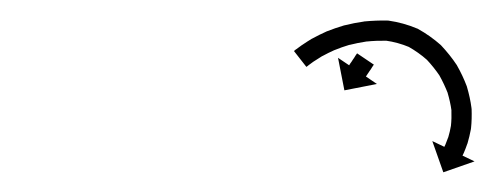

<svg xmlns="http://www.w3.org/2000/svg" viewBox="-20 -611 490 190"><path d="M349.9 -546.9C349.9 -547 350 -547 350 -547L333.4 -558.2C333.3 -558.1 333.3 -558.1 333.3 -558.1C333.2 -557.9 333.1 -557.8 333 -557.7C332.9 -557.5 332.8 -557.3 332.6 -557.1C332.5 -556.9 332.3 -556.6 332.1 -556.4C331.9 -556.1 331.7 -555.8 331.5 -555.5C331.3 -555.1 331.1 -554.8 330.9 -554.5C330.6 -554.1 330.4 -553.8 330.2 -553.4C329.9 -553 329.7 -552.7 329.4 -552.3C329.2 -551.9 328.9 -551.6 328.7 -551.2C328.4 -550.8 328.2 -550.5 328 -550.1C327.7 -549.8 327.5 -549.5 327.3 -549.1C327.1 -548.8 326.9 -548.5 326.7 -548.3C326.5 -548 326.4 -547.7 326.2 -547.5C326.1 -547.3 325.9 -547.1 325.8 -546.9C325.7 -546.8 325.6 -546.7 325.6 -546.5C325.5 -546.5 325.5 -546.5 325.5 -546.4L314.5 -553.8L320.8 -521.6L353 -527.9L342.1 -535.3C342.1 -535.3 342.1 -535.3 342.2 -535.4C342.2 -535.5 342.3 -535.6 342.4 -535.8C342.5 -536 342.7 -536.2 342.8 -536.3C343 -536.6 343.1 -536.8 343.3 -537.1C343.5 -537.4 343.7 -537.7 343.9 -538C344.1 -538.3 344.3 -538.7 344.6 -539C344.8 -539.3 345 -539.7 345.3 -540.1C345.5 -540.4 345.8 -540.8 346 -541.1C346.3 -541.5 346.5 -541.9 346.8 -542.2C347 -542.6 347.2 -543 347.5 -543.3C347.7 -543.6 347.9 -544 348.1 -544.3C348.3 -544.6 348.5 -544.9 348.7 -545.2C348.9 -545.5 349.1 -545.7 349.2 -546C349.4 -546.1 349.5 -546.3 349.6 -546.5C349.7 -546.7 349.8 -546.8 349.9 -546.9ZM272.8 -562.1C272.2 -561.5 271.5 -561 270.9 -560.5L283.2 -544.8C283.8 -545.3 284.4 -545.8 285.1 -546.2C285.1 -546.2 285 -546.2 285 -546.2C285 -546.2 285 -546.2 285 -546.2C286.7 -547.5 288.5 -548.8 290.3 -550.1C290.3 -550.1 290.3 -550.1 290.3 -550C290.2 -550 290.2 -550 290.2 -550C293.1 -551.9 296 -553.8 299 -555.6C299 -555.6 299 -555.5 298.9 -555.5C298.8 -555.4 298.8 -555.4 298.8 -555.4C302.8 -557.6 306.9 -559.6 311.1 -561.5C311.1 -561.5 311 -561.5 310.9 -561.4C310.8 -561.4 310.7 -561.3 310.7 -561.3C315.7 -563.4 320.8 -565.1 326 -566.7C326 -566.7 325.9 -566.6 325.8 -566.6C325.7 -566.6 325.6 -566.5 325.6 -566.5C331.4 -568 337.2 -569.1 343.1 -570C343.1 -570 343 -569.9 342.9 -569.9C342.8 -569.9 342.7 -569.9 342.7 -569.9C349.4 -570.6 356.2 -570.8 362.9 -570.7C362.9 -570.7 362.6 -570.7 362.3 -570.7C362 -570.8 361.7 -570.8 361.7 -570.8C369.7 -569.7 377.6 -567.5 385 -564.4C385.1 -564.4 384.8 -564.5 384.5 -564.6C384.2 -564.8 384 -564.9 384 -564.9C390.7 -561.1 397 -556.7 402.7 -551.6C402.7 -551.6 402.6 -551.8 402.4 -551.9C402.2 -552.1 402.1 -552.2 402.1 -552.2C406.9 -547.1 411.3 -541.6 415.3 -535.7C415.3 -535.7 415.2 -535.9 415.1 -536C414.9 -536.2 414.8 -536.4 414.8 -536.4C418 -530.7 420.8 -524.7 423.2 -518.6C423.2 -518.6 423.1 -518.8 423 -519C423 -519.2 422.9 -519.3 422.9 -519.3C424.6 -513.5 426 -507.5 426.8 -501.5C426.8 -501.5 426.7 -501.7 426.7 -501.9C426.7 -502.1 426.7 -502.3 426.7 -502.3C426.9 -496.9 426.8 -491.5 426.2 -486.1C426.2 -486.1 426.2 -486.3 426.2 -486.5C426.3 -486.6 426.3 -486.8 426.3 -486.8C425.6 -482.8 424.7 -478.8 423.5 -474.8C423.5 -474.8 423.5 -474.9 423.5 -475C423.6 -475.2 423.6 -475.3 423.6 -475.3C422.7 -472.8 421.8 -470.4 420.8 -468C420.8 -468 420.8 -468.1 420.8 -468.1C420.9 -468.2 420.9 -468.2 420.9 -468.2C420.5 -467.4 420.1 -466.5 419.7 -465.7L407.8 -471.4L418.7 -440.5L449.6 -451.3L437.7 -457C438.2 -458 438.6 -458.9 439 -459.8C439 -459.8 439 -459.9 439.1 -459.9C439.1 -460 439.1 -460 439.1 -460C440.3 -462.8 441.4 -465.7 442.4 -468.6C442.4 -468.6 442.5 -468.7 442.5 -468.8C442.6 -468.9 442.6 -469 442.6 -469C444 -473.7 445.1 -478.4 446 -483.2C446 -483.2 446 -483.4 446 -483.6C446 -483.7 446.1 -483.9 446.1 -483.9C446.8 -490.3 446.9 -496.8 446.7 -503.2C446.7 -503.2 446.6 -503.4 446.6 -503.6C446.6 -503.8 446.6 -504 446.6 -504C445.7 -511.1 444.1 -518.2 442.1 -525C442.1 -525 442 -525.2 442 -525.4C441.9 -525.5 441.9 -525.7 441.9 -525.7C439.2 -532.8 436 -539.6 432.3 -546.1C432.3 -546.1 432.2 -546.3 432.1 -546.5C432 -546.6 431.9 -546.8 431.9 -546.8C427.4 -553.6 422.2 -560 416.6 -566C416.6 -566 416.5 -566.1 416.3 -566.3C416.1 -566.4 416 -566.6 416 -566.6C409.2 -572.6 401.7 -577.9 393.8 -582.3C393.8 -582.3 393.5 -582.5 393.3 -582.6C393 -582.7 392.7 -582.8 392.7 -582.8C383.7 -586.6 374.2 -589.2 364.5 -590.6C364.5 -590.6 364.2 -590.6 363.9 -590.6C363.6 -590.7 363.3 -590.7 363.3 -590.7C355.7 -590.8 348.2 -590.5 340.7 -589.8C340.7 -589.8 340.6 -589.8 340.5 -589.8C340.3 -589.8 340.2 -589.7 340.2 -589.7C333.7 -588.8 327.2 -587.5 320.8 -585.9C320.8 -585.9 320.7 -585.9 320.6 -585.9C320.4 -585.9 320.3 -585.8 320.3 -585.8C314.6 -584.1 308.8 -582.1 303.2 -579.9C303.2 -579.9 303.1 -579.9 303 -579.8C302.9 -579.8 302.8 -579.7 302.8 -579.7C298.2 -577.6 293.6 -575.4 289.1 -572.9C289.1 -572.9 289.1 -572.9 289 -572.8C288.9 -572.8 288.8 -572.8 288.8 -572.8C285.5 -570.8 282.2 -568.7 279 -566.5C279 -566.5 278.9 -566.5 278.9 -566.5C278.8 -566.4 278.8 -566.4 278.8 -566.4C276.8 -565 274.8 -563.6 272.9 -562.1C272.9 -562.1 272.9 -562.1 272.9 -562.1C272.8 -562.1 272.8 -562.1 272.8 -562.1Z"/></svg>

Font: FRB American Cursive Just Arrows Extrabold
Style: Bold Italic
Weight: 800
Italic angle: -25°
Version: Version 2.0;Modular Font Editor K font №1